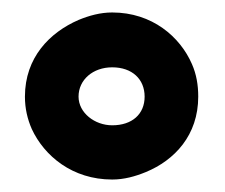

<svg xmlns="http://www.w3.org/2000/svg" viewBox="-20 -741 361 308"><path d="M20 -586C20 -567 24 -550 31 -534C51 -491 96 -453 160 -453C179 -453 197 -458 214 -465C260 -484 298 -524 298 -586C298 -605 295 -622 288 -638C269 -682 224 -721 160 -721C141 -721 123 -716 106 -709C60 -689 20 -649 20 -586ZM106 -586C106 -613 129 -633 160 -633C192 -633 212 -614 212 -586C212 -558 192 -540 160 -540C132 -540 106 -560 106 -586Z"/></svg>

Font: Asimov Pro
Style: Blk
Weight: 900
Designer: Google
Version: Version 2.000980; 2014